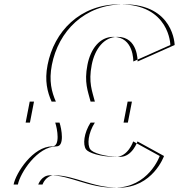

<svg xmlns="http://www.w3.org/2000/svg" viewBox="-20 -861 835 896"><path d="M381.4 -164C365.9 -185.9 371.1 -239.4 402.7 -289H556.7L575.7 -387H402.7C390.2 -436 372 -476 388 -558C402.7 -634 446.4 -689 508.4 -689C605.4 -689 602.1 -574 602.1 -574L775 -651C775 -651 772 -841 538 -841C353 -841 232.3 -714 202 -558C187.4 -483 201.3 -431 220.7 -387H118.7L99.7 -289H237.7C247.8 -259 261.9 -178 224.1 -178C134.1 -178 54 -54 43.5 0H158.5C158.5 0 172.9 -43 213.9 -43C307.9 -43 389.6 15 513.6 15C673.6 15 725.4 -133 725.4 -133L601.6 -201C601.6 -201 577.6 -129 520.6 -129C446.6 -129 392.5 -148.2 381.4 -164ZM401.4 -164C412.5 -148.2 466.6 -129 540.6 -129C597.6 -129 621.6 -201 621.6 -201L745.4 -133C745.4 -133 693.6 15 533.6 15C409.6 15 327.9 -43 233.9 -43C192.9 -43 178.5 0 178.5 0H63.5C74 -54 154.1 -178 244.1 -178C281.9 -178 267.8 -259 257.7 -289H119.7L138.7 -387H240.7C221.3 -431 207.4 -483 222 -558C252.3 -714 373 -841 558 -841C792 -841 795 -651 795 -651L622.1 -574C622.1 -574 625.4 -689 528.4 -689C466.4 -689 422.7 -634 408 -558C392 -476 410.2 -436 422.7 -387H595.7L576.7 -289H422.7C391.1 -239.4 385.9 -185.9 401.4 -164Z"/></svg>

Font: Hussar Plate
Style: Obl
Weight: 700
Foundry: Cannot Into Space Fonts
Version: Version 0.798247